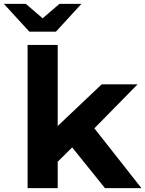

<svg xmlns="http://www.w3.org/2000/svg" viewBox="-71 -975 753 995"><path d="M219 -811 351 -955H237L150 -880L63 -955H-51L81 -811ZM473 0H662L418 -310L642 -538H456L228 -322V-742H72V0H228V-137L303 -211Z"/></svg>

Font: AWKNG-Font
Style: Bold
Weight: 700
Designer: Awakening Church
Foundry: Awakening Church
Version: Version 1.700;PS 001.700;hotconv 1.0.88;makeotf.lib2.5.64775